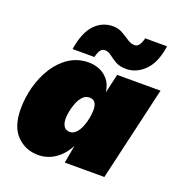

<svg xmlns="http://www.w3.org/2000/svg" viewBox="-131 -834 902 957"><g transform="rotate(20 319.5 -355.5)"><path d="M174 10Q107 10 61 -36.5Q15 -83 15 -178Q15 -237 31 -296Q47 -355 78 -403.5Q109 -452 154 -481Q199 -510 257 -510Q283 -510 310 -500Q337 -490 358 -466.5Q379 -443 386 -400L409 -500H639L523 0H313L330 -95Q305 -46 264.5 -18Q224 10 174 10ZM284 -152Q302 -152 316 -166.5Q330 -181 339.5 -204Q349 -227 353.5 -251.5Q358 -276 358 -295Q358 -347 319 -347Q298 -347 283.5 -331.5Q269 -316 260 -293.5Q251 -271 246.5 -247.5Q242 -224 242 -209Q242 -183 252 -167.5Q262 -152 284 -152ZM594 -719Q581 -629 537.5 -586Q494 -543 440 -543Q405 -543 383 -556Q361 -569 344.5 -582Q328 -595 309 -595Q295 -595 286 -581.5Q277 -568 272 -545H156Q170 -635 210 -678Q250 -721 308 -721Q336 -721 358.5 -708Q381 -695 400.5 -682Q420 -669 439 -669Q466 -669 478 -719Z"/></g></svg>

Font: Work Sans Black
Style: Italic
Weight: 900
Italic angle: -13°
Designer: Wei Huang
Foundry: Wei Huang
Version: Version 2.009; ttfautohint (v1.8.3)